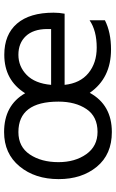

<svg xmlns="http://www.w3.org/2000/svg" viewBox="166 -722 567 939"><g transform="rotate(-90 449.5 -252.5)"><path d="M126 -250Q126 -169 165 -114Q204 -59 274 -59Q349 -59 385.5 -113Q422 -167 422 -250Q422 -446 273 -446Q201 -446 163.5 -390Q126 -334 126 -250ZM504 -286H777V-308Q776 -374 742 -410Q708 -446 651 -446Q594 -446 552.5 -405.5Q511 -365 504 -286ZM820 -23Q761 7 677 7Q537 7 465 -97Q406 11 273 11Q164 11 103.5 -62.5Q43 -136 43 -249Q43 -365 105.5 -440.5Q168 -516 273 -516Q404 -516 463 -413Q527 -515 651 -515Q750 -515 803.5 -453Q857 -391 857 -274Q857 -246 852 -220H504Q512 -144 561.5 -103.5Q611 -63 686 -63Q769 -63 820 -98Z"/></g></svg>

Font: Hind Siliguri Fixed
Style: Regular
Weight: 400
Designer: Jyotish Sonowal
Foundry: Indian Type Foundry
Version: Version 1.001;October 28, 2021;FontCreator 12.0.0.2565 64-bi